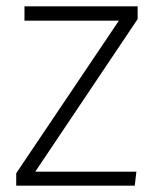

<svg xmlns="http://www.w3.org/2000/svg" viewBox="-20 -584 485 604"><path d="M413 -564H57V-519H354L31 -39V0H404L409 -44H91L413 -524Z"/></svg>

Font: Glow Sans SC Normal Light
Style: Regular
Weight: 300
Designer: Ryoko NISHIZUKA (kana, bopomofo & ideographs); Paul D. Hunt (Latin, Greek & Cyrillic); Sandoll Communications, Soo-young
Version: Version 0.93